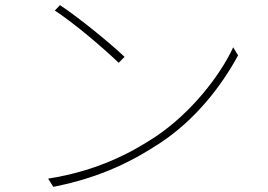

<svg xmlns="http://www.w3.org/2000/svg" viewBox="-20 -725 1040 746"><path d="M213 -705 193 -684C269 -635 392 -529 441 -481L464 -504C412 -554 285 -658 213 -705ZM167 -31 187 1C380 -37 504 -105 603 -170C744 -263 844 -397 905 -510L886 -541C834 -429 721 -285 583 -193C490 -132 359 -61 167 -31Z"/></svg>

Font: Noto Sans CJK HK Thin
Style: Regular
Weight: 100
Designer: Ryoko NISHIZUKA 西塚涼子 (kana, bopomofo & ideographs); Paul D. Hunt (Latin, Greek & Cyrillic); Sandoll Communications 산돌커뮤니
Foundry: Adobe
Version: Version 2.004;hotconv 1.0.118;makeotfexe 2.5.65603